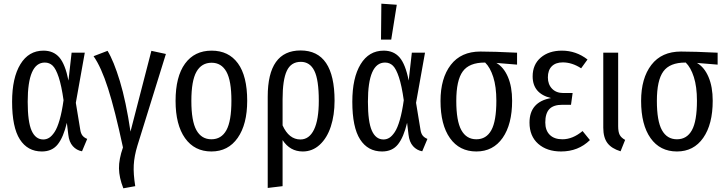

<svg xmlns="http://www.w3.org/2000/svg" viewBox="-20 -813 3952 1046"><path d="M216.8 -537.1Q271.5 -537.1 303.5 -500Q335.4 -462.9 353 -374L370.1 -525.9H441.9L393.1 -252.9L417 -107.9Q419.9 -86.9 428.7 -75.2Q437.5 -63.5 455.1 -56.2L426.8 11.2Q397 5.9 376.7 -16.8Q356.4 -39.6 352.1 -79.1L344.2 -144Q325.7 -65.9 294.9 -26.9Q264.2 12.2 208 12.2Q130.4 12.2 88.1 -53.7Q45.9 -119.6 45.9 -258.8Q45.9 -389.2 91.1 -463.1Q136.2 -537.1 216.8 -537.1ZM224.1 -472.2Q130.9 -472.2 130.9 -258.8Q130.9 -148.9 152.3 -101.1Q173.8 -53.2 215.8 -53.2Q232.9 -53.2 247.6 -62.3Q262.2 -71.3 277.1 -93.5Q292 -115.7 304.7 -159.7Q317.4 -203.6 326.2 -267.1Q314.9 -346.7 299.8 -392.3Q284.7 -438 267.1 -455.1Q249.5 -472.2 224.1 -472.2Z M565.9 -536.1Q599.6 -481 633.1 -370.8Q666.5 -260.7 690.9 -96.2L804.7 -536.1L883.8 -519L728.5 -19Q711.4 37.1 708.7 85.9Q706.1 134.8 716.8 201.2L651.9 212.9Q628.9 154.3 628.2 104.5Q627.4 54.7 649.9 -9.8Q606.4 -213.4 568.8 -330.8Q531.2 -448.2 489.7 -506.8Z M1132.8 -537.1Q1225.6 -537.1 1276.1 -468Q1326.7 -398.9 1326.7 -264.2Q1326.7 -135.7 1274.9 -61.8Q1223.1 12.2 1131.8 12.2Q1039.6 12.2 988 -60.5Q936.5 -133.3 936.5 -263.2Q936.5 -395.5 988 -466.3Q1039.6 -537.1 1132.8 -537.1ZM1132.8 -471.2Q1078.1 -471.2 1050.3 -422.1Q1022.5 -373 1022.5 -263.2Q1022.5 -153.8 1050 -104Q1077.6 -54.2 1131.8 -54.2Q1186 -54.2 1213.4 -103.8Q1240.7 -153.3 1240.7 -264.2Q1240.7 -373.5 1213.4 -422.4Q1186 -471.2 1132.8 -471.2Z M1617.7 -538.1Q1802.7 -538.1 1802.7 -264.2Q1802.7 -186 1782.2 -123.5Q1761.7 -61 1721.9 -24.4Q1682.1 12.2 1629.4 12.2Q1560.1 12.2 1519.5 -49.8V201.2L1438.5 210.9V-286.1Q1438.5 -538.1 1617.7 -538.1ZM1616.7 -53.2Q1664.6 -53.2 1690.7 -106.9Q1716.8 -160.6 1716.8 -264.2Q1716.8 -378.4 1692.6 -427.2Q1668.5 -476.1 1618.7 -476.1Q1565.4 -476.1 1542.5 -427Q1519.5 -377.9 1519.5 -272V-129.9Q1554.2 -53.2 1616.7 -53.2Z M2057.6 -793 2141.6 -787.1 2111.3 -597.2H2055.7ZM2070.3 -537.1Q2125 -537.1 2157 -500Q2189 -462.9 2206.5 -374L2223.6 -525.9H2295.4L2246.6 -252.9L2270.5 -107.9Q2273.4 -86.9 2282.2 -75.2Q2291 -63.5 2308.6 -56.2L2280.3 11.2Q2250.5 5.9 2230.2 -16.8Q2210 -39.6 2205.6 -79.1L2197.8 -144Q2179.2 -65.9 2148.4 -26.9Q2117.7 12.2 2061.5 12.2Q1983.9 12.2 1941.7 -53.7Q1899.4 -119.6 1899.4 -258.8Q1899.4 -389.2 1944.6 -463.1Q1989.7 -537.1 2070.3 -537.1ZM2077.6 -472.2Q1984.4 -472.2 1984.4 -258.8Q1984.4 -148.9 2005.9 -101.1Q2027.3 -53.2 2069.3 -53.2Q2086.4 -53.2 2101.1 -62.3Q2115.7 -71.3 2130.6 -93.5Q2145.5 -115.7 2158.2 -159.7Q2170.9 -203.6 2179.7 -267.1Q2168.5 -346.7 2153.3 -392.3Q2138.2 -438 2120.6 -455.1Q2103 -472.2 2077.6 -472.2Z M2796.9 -525.9V-460.9L2684.1 -470.2Q2724.1 -447.3 2747.1 -393.8Q2770 -340.3 2770 -264.2Q2770 -135.7 2718.3 -61.8Q2666.5 12.2 2575.2 12.2Q2482.9 12.2 2431.4 -60.5Q2379.9 -133.3 2379.9 -263.2Q2379.9 -386.7 2435.8 -459.5Q2491.7 -532.2 2597.2 -532.2Q2668.9 -532.2 2796.9 -525.9ZM2684.1 -264.2Q2684.1 -340.8 2667.2 -393.3Q2650.4 -445.8 2623 -472.2H2621.1Q2536.1 -472.2 2501 -423.8Q2465.8 -375.5 2465.8 -263.2Q2465.8 -153.8 2493.4 -104Q2521 -54.2 2575.2 -54.2Q2629.4 -54.2 2656.7 -103.8Q2684.1 -153.3 2684.1 -264.2Z M3041 -537.1Q3118.7 -537.1 3180.7 -488.8L3146 -440.9Q3096.7 -473.1 3045.9 -473.1Q3007.3 -473.1 2986.1 -451.9Q2964.8 -430.7 2964.8 -391.1Q2964.8 -353.5 2987.5 -329.8Q3010.3 -306.2 3048.8 -306.2H3099.6L3090.8 -242.2H3043.9Q2995.1 -242.2 2972.9 -218.8Q2950.7 -195.3 2950.7 -146Q2950.7 -102.5 2975.1 -78.4Q2999.5 -54.2 3043.9 -54.2Q3100.1 -54.2 3153.8 -99.1L3193.8 -49.8Q3130.4 12.2 3036.6 12.2Q2959.5 12.2 2912.1 -29.5Q2864.7 -71.3 2864.7 -145Q2864.7 -257.8 2981.9 -278.8Q2881.8 -303.2 2881.8 -397Q2881.8 -461.4 2926 -499.3Q2970.2 -537.1 3041 -537.1Z M3347.7 -525.9V-126Q3347.7 -94.2 3356 -78.4Q3364.3 -62.5 3385.7 -50.8L3360.8 11.2Q3311.5 -3.9 3289.1 -33.9Q3266.6 -64 3266.6 -117.2V-525.9Z M3889.6 -525.9V-460.9L3776.9 -470.2Q3816.9 -447.3 3839.8 -393.8Q3862.8 -340.3 3862.8 -264.2Q3862.8 -135.7 3811 -61.8Q3759.3 12.2 3668 12.2Q3575.7 12.2 3524.2 -60.5Q3472.7 -133.3 3472.7 -263.2Q3472.7 -386.7 3528.6 -459.5Q3584.5 -532.2 3689.9 -532.2Q3761.7 -532.2 3889.6 -525.9ZM3776.9 -264.2Q3776.9 -340.8 3760 -393.3Q3743.2 -445.8 3715.8 -472.2H3713.9Q3628.9 -472.2 3593.8 -423.8Q3558.6 -375.5 3558.6 -263.2Q3558.6 -153.8 3586.2 -104Q3613.8 -54.2 3668 -54.2Q3722.2 -54.2 3749.5 -103.8Q3776.9 -153.3 3776.9 -264.2Z"/></svg>

Font: Fira Sans Compressed Book
Style: Regular
Weight: 350
Width: 1
Designer: Carrois Corporate & Edenspiekermann AG
Foundry: Carrois Corporate GbR & Edenspiekermann AG
Version: Version 4.203;PS 004.203;hotconv 1.0.88;makeotf.lib2.5.64775